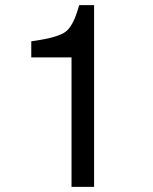

<svg xmlns="http://www.w3.org/2000/svg" viewBox="-20 -729 596 749"><path d="M259 -505H102V-568L110 -569Q208 -583 237 -606Q263 -627 281 -683L289 -709H347V0H259Z"/></svg>

Font: Ekushey Bangla
Style: Regular
Weight: 400
Designer: Al Mamun Sumon
Foundry: Al Mamun Sumon
Version: Version 1.0